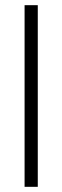

<svg xmlns="http://www.w3.org/2000/svg" viewBox="-20 -722 241 742"><path d="M75 0V-702H126V0Z"/></svg>

Font: Outfit Extra Light
Style: Regular
Weight: 200
Designer: Rodrigo Fuenzalida
Foundry: fragTYPE
Version: Version 1.000